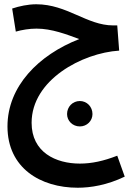

<svg xmlns="http://www.w3.org/2000/svg" viewBox="-20 -488 623 899"><path d="M344 391C404 391 481 379 564 339L529 241C465 266 409 278 354 278C241 278 128 225 128 87C128 -114 365 -240 538 -251L529 -369H510C387 -369 294 -468 150 -468C111 -468 70 -459 37 -448L54 -340C82 -348 117 -354 151 -354C222 -354 292 -327 351 -305C161 -231 15 -84 15 104C15 299 170 391 344 391ZM354 104C387 104 413 78 413 46C413 12 387 -15 354 -15C320 -15 294 12 294 46C294 78 320 104 354 104Z"/></svg>

Font: Noto Sans Arabic Cond SemBd
Style: Regular
Weight: 600
Width: 3
Designer: Monotype Design Team, Nadine Chahine, Nizar Qandah and Khaled Hosny
Foundry: Monotype Imaging Inc.
Version: Version 2.012